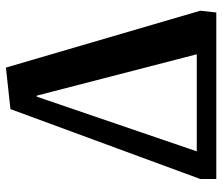

<svg xmlns="http://www.w3.org/2000/svg" viewBox="-71 -679 750 648"><g transform="rotate(-90 304.0 -355.0)"><path d="M23.9 0V-54.2L259.8 -694.8L399.9 -710L591.8 -54.2L585.9 0ZM117.2 -65.9H444.8L305.2 -606H301.8Z"/></g></svg>

Font: Literata Book
Style: Bold Italic
Weight: 700
Italic angle: -3°
Designer: Latin by Veronika Burian and Jose Scaglione. Greek by Irene Vlachou. Cyrillic by Vera Evstafieva
Foundry: TypeTogether
Version: Version 1.003;PS 001.003;hotconv 1.0.88;makeotf.lib2.5.64775